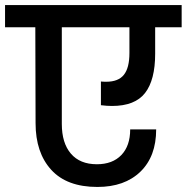

<svg xmlns="http://www.w3.org/2000/svg" viewBox="-44 -760 740 761"><path d="M356 -437Q363 -436 377 -436Q425 -436 447 -463.5Q469 -491 469 -550V-652H201V-269Q201 -193 237 -151Q273 -109 340 -109Q402 -109 437 -145.5Q472 -182 472 -247H575Q575 -140 512.5 -79.5Q450 -19 342 -19Q221 -19 159 -87Q97 -155 97 -272L96 -652H-24V-740H676V-652H571V-547Q571 -443 531 -391.5Q491 -340 400 -340Q380 -340 356 -343Z"/></svg>

Font: Poppins Cyr Med
Style: Regular
Weight: 500
Designer: Ninad Kale (Devanagari), Jonny Pinhorn (Latin)
Foundry: Indian Type Foundry
Version: 4.004